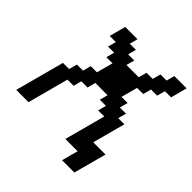

<svg xmlns="http://www.w3.org/2000/svg" viewBox="-254 -1066 1382 1382"><g transform="rotate(45 437.5 -375.0)"><path d="M591.3 125H716.3Q727.5 83.5 750 0Q772.5 -83.5 783.7 -125H658.7Q669.9 -166.5 692.1 -249.8Q714.4 -333 725.6 -375H663.1L679.7 -437.5H617.2L633.8 -500H571.3Q577.1 -520.5 588.4 -562.3Q599.6 -604 605 -625H667.5L684.1 -687.5H746.6L763.7 -750H826.2Q831.5 -770.5 842.8 -812.5Q854 -854.5 859.4 -875H734.4L717.8 -812.5H655.3L638.7 -750H576.2L559.1 -687.5H434.1L451.2 -750H388.7L405.3 -812.5H342.8L359.4 -875H234.4Q229 -854 217.8 -812.5Q206.5 -771 201.2 -750H263.7L246.6 -687.5H309.1L292.5 -625H355Q349.1 -604 337.9 -562.3Q326.7 -520.5 321.3 -500H258.8L242.2 -437.5H179.7L163.1 -375H100.6Q84 -312.5 50.3 -187.5Q16.6 -62.5 0 0H125L208.5 -312.5H271L288.1 -375H350.6L367.2 -437.5H492.2L475.6 -375H538.1L521 -312.5H583.5L500 0H625Q619.1 21 607.9 62.5Q596.7 104 591.3 125Z"/></g></svg>

Font: Faithful 32x
Style: Oblique
Weight: 400
Foundry: Faithful Resource Pack
Version: Version 1.0; January 27, 2023